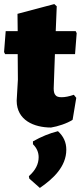

<svg xmlns="http://www.w3.org/2000/svg" viewBox="-23 -620 404 944"><path d="M2 -354H64L65 -229L59 -125C59 -29 144 7 228 7C260 2 307 -13 334 -31L352 -139L340 -154C317 -146 297 -142 280 -142C265 -142 255 -145 250 -152C244 -158 241 -169 241 -185L247 -354H346L354 -457L349 -467H251L256 -589L244 -600L63 -552L64 -467H5L-3 -364ZM119 246 121 258 173 304C237 260 303 200 303 116C303 79 289 50 262 25C221 35 180 52 139 75V89C158 108 167 129 167 153C167 187 151 218 119 246Z"/></svg>

Font: Luna Sans Black
Style: Regular
Weight: 900
Designer: Juan Pablo del Peral
Foundry: Huerta Tipografica
Version: Version 2.001; ttfautohint (v1.5)